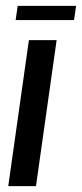

<svg xmlns="http://www.w3.org/2000/svg" viewBox="-20 -631 278 651"><path d="M8 0 78 -495H172L102 0ZM33 -563 40 -611H238L231 -563Z"/></svg>

Font: Alumni Sans SemiBold
Style: Italic
Weight: 600
Italic angle: -8°
Version: Version 1.016